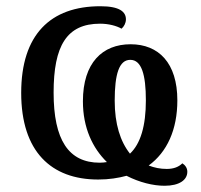

<svg xmlns="http://www.w3.org/2000/svg" viewBox="-20 -566 646 616"><path d="M508 30C556 30 581 11 581 -15C581 -28 573 -37 565 -42C554 -31 538 -24 515 -24C494 -24 475 -28 457 -35C516 -78 549 -150 549 -244C549 -364 489 -424 399 -424C309 -424 246 -365 246 -241C246 -156 277 -91 323 -46C316 -45 308 -44 300 -44C200 -44 152 -117 152 -269C152 -419 194 -490 301 -490C329 -490 354 -483 370 -474C378 -481 384 -492 384 -504C384 -528 364 -546 302 -546C142 -546 48 -455 48 -268C48 -80 144 10 295 10C330 10 360 5 386 -2C427 19 471 30 508 30ZM397 -73C366 -112 348 -168 348 -243C348 -328 362 -374 398 -374C434 -374 448 -327 448 -244C448 -162 431 -105 397 -73Z"/></svg>

Font: Noto Serif SemiCondensed Medium
Style: Regular
Weight: 500
Width: 4
Designer: Monotype Design Team
Foundry: Monotype Imaging Inc.
Version: Version 2.014